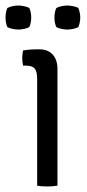

<svg xmlns="http://www.w3.org/2000/svg" viewBox="-38 -672 314 695"><path d="M170 0Q162.5 1.5 153.2 2.2Q144 3 133.5 3Q122.5 3 113 2.2Q103.5 1.5 96.5 0V-386Q96.5 -413.5 87.5 -424Q78.5 -434.5 55 -434.5H45.5Q42.5 -448.5 42.5 -462Q42.5 -469 43.2 -475.2Q44 -481.5 45.5 -489.5Q62.5 -492 75.2 -492.8Q88 -493.5 96 -493.5H104.5Q135.5 -493.5 152.8 -474.5Q170 -455.5 170 -422ZM-18 -608.5Q-18 -617.5 -16.2 -627Q-14.5 -636.5 -11.5 -643Q-5 -647 7 -649.5Q19 -652 28.5 -652Q37.5 -652 49.8 -649.5Q62 -647 68 -643Q71.5 -636.5 73.2 -627Q75 -617.5 75 -608.5Q75 -599.5 73.2 -590Q71.5 -580.5 68 -574Q62 -570 49.8 -567.5Q37.5 -565 28.5 -565Q19 -565 7 -567.5Q-5 -570 -11.5 -574Q-14.5 -580.5 -16.2 -590Q-18 -599.5 -18 -608.5ZM159 -608.5Q159 -617.5 160.8 -627Q162.5 -636.5 166 -643Q172 -647 184.2 -649.5Q196.5 -652 205.5 -652Q215 -652 227.2 -649.5Q239.5 -647 245.5 -643Q248.5 -636.5 250.5 -627Q252.5 -617.5 252.5 -608.5Q252.5 -599.5 250.5 -590Q248.5 -580.5 245.5 -574Q239.5 -570 227.2 -567.5Q215 -565 205.5 -565Q196.5 -565 184.2 -567.5Q172 -570 166 -574Q162.5 -580.5 160.8 -590Q159 -599.5 159 -608.5Z"/></svg>

Font: Signika
Style: Regular
Weight: 300
Designer: Anna Giedry
Foundry: Anna Giedry
Version: Version 2.000